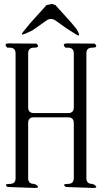

<svg xmlns="http://www.w3.org/2000/svg" viewBox="-20 -973 540 969"><path d="M312.5 -29.3Q290 -44.9 323.2 -44.9Q352.5 -44.9 352.5 -74.2V-351.6Q352.5 -380.9 323.2 -380.9H150.4Q122.1 -380.9 122.1 -351.6V-74.2Q122.1 -44.9 151.4 -44.9L162.1 -41Q184.6 -24.4 156.2 -24.4L18.6 -29.3Q-3.9 -44.9 29.3 -44.9Q58.6 -44.9 58.6 -73.2V-703.1Q58.6 -732.4 29.3 -732.4H16.6Q-3.9 -753.9 25.4 -753.9L164.1 -752.9Q184.6 -732.4 151.4 -732.4Q122.1 -732.4 122.1 -703.1V-431.6Q122.1 -402.3 151.4 -402.3H324.2Q352.5 -402.3 352.5 -431.6V-703.1Q352.5 -732.4 323.2 -732.4H310.5Q290 -753.9 319.3 -753.9L458 -752.9Q478.5 -732.4 445.3 -732.4Q416 -732.4 416 -704.1V-74.2Q416 -44.9 445.3 -44.9L456.1 -41Q478.5 -24.4 450.2 -24.4ZM241.2 -953.1 259.8 -947.3 340.8 -857.4 367.2 -825.2 375 -810.5Q387.7 -784.2 363.3 -799.8L315.4 -830.1L260.7 -869.1Q237.3 -885.7 213.9 -869.1L141.6 -818.4L106.4 -802.7Q80.1 -791 97.7 -813.5L133.8 -857.4L214.8 -947.3Z"/></svg>

Font: B2 Hana
Style: Regular
Weight: 500
Version: 2020-08-05; (max)